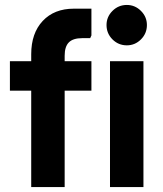

<svg xmlns="http://www.w3.org/2000/svg" viewBox="-20 -755 659 775"><path d="M106 0V-536Q106 -621 152.5 -670.5Q199 -720 278 -720H349V-612L344 -601H312Q275 -601 258 -584Q241 -567 241 -530V0ZM20 -389V-508H349V-389ZM424 0V-508H559V0ZM492 -572Q458 -572 434 -596Q410 -620 410 -654Q410 -687 434 -711Q458 -735 492 -735Q525 -735 549 -711Q573 -687 573 -654Q573 -620 549 -596Q525 -572 492 -572Z"/></svg>

Font: Fustat ExtraBold
Style: Regular
Weight: 800
Designer: Mohamed Gaber, Khaled Hosny, Laura Garcia Mut
Foundry: Kief Type Foundry, Alif Type Foundry, Hard Type Foundry
Version: Version 1.007